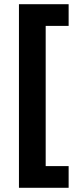

<svg xmlns="http://www.w3.org/2000/svg" viewBox="-20 -734 371 912"><path d="M306 158H70V-714H306V-611H197V55H306Z"/></svg>

Font: Noto Sans Tai Tham
Style: Bold
Weight: 700
Designer: Monotype Design Team 2013. Revised by David WIlliams 2020
Foundry: Monotype Imaging Inc.
Version: Version 2.002; ttfautohint (v1.8.4.7-5d5b)